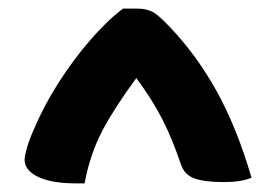

<svg xmlns="http://www.w3.org/2000/svg" viewBox="-20 -780 640 445"><path d="M265 -760H299Q317 -760 331.5 -753.5Q346 -747 374 -717Q436 -652 482.5 -568Q529 -484 563 -368Q547 -362 532.5 -360Q518 -358 499 -358Q454 -358 430.5 -366.5Q407 -375 399 -400Q379 -459 356 -504Q333 -549 296 -599Q247 -533 218 -478.5Q189 -424 176 -355H156Q100 -355 68.5 -370Q37 -385 37 -410Q37 -418 42 -436Q47 -454 58 -479Q81 -534 115.5 -588Q150 -642 189.5 -687.5Q229 -733 265 -760Z"/></svg>

Font: Recursive Sn Csl St XBd
Style: Regular
Weight: 800
Version: Version 1.085;hotconv 1.1.0;makeotfexe 2.6.0; ttfautohint (v